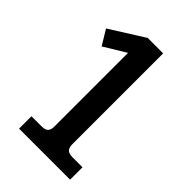

<svg xmlns="http://www.w3.org/2000/svg" viewBox="-198 -724 801 801"><g transform="rotate(45 203.0 -323.5)"><path d="M72 -73H131Q153 -73 161.5 -82Q170 -91 170 -111V-545L73 -486L33 -552L184 -647H275V-111Q275 -91 284 -82Q293 -73 315 -73H373V0H72Z"/></g></svg>

Font: Pridi
Style: Regular
Weight: 400
Designer: Katatrad Team
Foundry: CadsonDemak
Version: Version 1.001